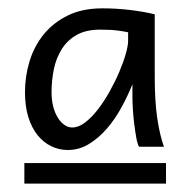

<svg xmlns="http://www.w3.org/2000/svg" viewBox="-20 -682 435 458"><path d="M219.2 -611.3Q185.5 -611.3 163.3 -598.9Q141.1 -586.4 127.7 -565.4Q114.3 -544.4 108.6 -517.6Q103 -490.7 103 -461.9Q103 -443.4 106.9 -428Q110.8 -412.6 117.7 -401.6Q124.5 -390.6 133.3 -384.3Q142.1 -377.9 152.3 -377.9Q167.5 -377.9 183.3 -390.1Q199.2 -402.3 213.9 -421.4Q228.5 -440.4 241.7 -464.1Q254.9 -487.8 264.6 -510.7Q274.4 -533.7 280 -553.5Q285.6 -573.2 285.6 -584.5V-605Q277.3 -606.9 261.2 -609.1Q245.1 -611.3 219.2 -611.3ZM295.9 -481Q285.2 -454.1 270 -426.3Q254.9 -398.4 235.4 -375.7Q215.8 -353 192.4 -338.6Q168.9 -324.2 142.1 -324.2Q120.6 -324.2 102.1 -333.3Q83.5 -342.3 69.6 -359.6Q55.7 -377 47.6 -402.6Q39.6 -428.2 39.6 -461.9Q39.6 -500 50.5 -535.9Q61.5 -571.8 84.2 -599.9Q106.9 -627.9 141.6 -645Q176.3 -662.1 224.1 -662.1Q257.8 -662.1 290.3 -658.2Q322.8 -654.3 349.1 -647.9V-500Q349.1 -439.9 355.2 -399.4Q361.3 -358.9 371.1 -332H311.5Q307.6 -339.4 304.9 -354.7Q302.2 -370.1 300 -387.7Q297.9 -405.3 296.9 -422.1Q295.9 -439 295.9 -449.2ZM38.1 -293H376V-244.1H38.1Z"/></svg>

Font: Andika Eur
Style: Regular
Weight: 400
Designer: Victor Gaultney, Annie Olsen, Julie Remington, Don Collingsworth, Eric Hays, Becca Hirsbrunner
Foundry: SIL International
Version: Version 5.000